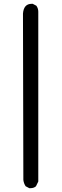

<svg xmlns="http://www.w3.org/2000/svg" viewBox="-20 -864 322 1003"><path d="M139 119H133L114 109Q104 94 102 76L100 -793Q104 -844 145 -844H151L170 -834Q180 -820 180 -803V84L168 109Q157 119 139 119Z"/></svg>

Font: Xiaolai SC
Style: Regular
Weight: 400
Designer: Nozomi Seto 瀬戸のぞみ
Version: Version 3.11;December 4, 2020;FontCreator 13.0.0.2613 64-bit